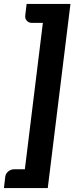

<svg xmlns="http://www.w3.org/2000/svg" viewBox="-25 -799 395 981"><path d="M-5 162 2 103Q4 88 17 77Q30 66 47 66H102L194 -682H139Q122 -682 112 -693Q102 -704 104 -720L111 -779H335L219 162Z"/></svg>

Font: Aleo Black
Style: Italic
Weight: 900
Italic angle: -7°
Designer: Alessio Laiso
Foundry: Alessio Laiso
Version: Version 2.001;gftools[0.9.29]